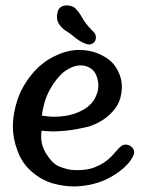

<svg xmlns="http://www.w3.org/2000/svg" viewBox="-20 -669 528 691"><path d="M130.4 -252.9Q131.8 -252.4 155.5 -249.8Q179.2 -247.1 213.4 -251.7Q247.6 -256.3 278.6 -273.4Q309.6 -290.5 323.5 -318.8Q337.4 -347.2 332.8 -375.2Q328.1 -403.3 314.9 -416Q301.8 -428.7 283.7 -432.4Q265.6 -436 246.6 -429.9Q227.5 -423.8 206.1 -407.2Q188 -390.1 173.6 -369.4Q159.2 -348.6 148.4 -323.7Q137.7 -298.8 130.4 -252.9ZM129.4 -198.7Q126.5 -173.3 130.4 -154.8Q134.3 -136.2 144.3 -119.1Q154.3 -102.1 166.7 -88.6Q179.2 -75.2 195.6 -68.8Q211.9 -62.5 228 -59.1Q244.1 -55.7 272 -57.1Q299.8 -58.6 319.6 -66.4Q339.4 -74.2 353.8 -83.7Q368.2 -93.3 378.7 -103.8Q389.2 -114.3 398.9 -126Q408.7 -137.7 417.2 -144Q425.8 -150.4 438.5 -147.9Q451.2 -145.5 459 -133.8Q462.9 -128.9 462.9 -121.6Q462.9 -113.3 457.5 -104.5Q449.2 -86.9 428.5 -67.6Q407.7 -48.3 379.9 -32.5Q352.1 -16.6 319.1 -7.8Q286.1 1 250 2H246.1Q211.4 2 172.4 -8.3Q128.9 -20.5 93 -52.2Q57.1 -84 42 -129.4Q26.4 -171.4 26.4 -211.9V-218.8Q27.3 -263.2 43.2 -310.5Q59.1 -357.9 93.5 -400.4Q127.9 -442.9 174.8 -466.1Q221.7 -489.3 264.2 -489.3Q306.6 -489.3 342.5 -472.2Q378.4 -455.1 395.8 -429Q413.1 -402.8 417.2 -375Q421.4 -347.2 413.1 -316.4Q404.8 -285.6 375.7 -257.6Q346.7 -229.5 300.8 -213.9Q251.5 -202.1 217.8 -198.7Q184.1 -195.3 162.1 -196.3Q140.1 -197.3 129.4 -198.7ZM214.4 -649.4Q217.8 -649.4 221.7 -649.4Q237.3 -649.4 249.5 -640.6Q262.7 -627.4 269 -616.7Q275.4 -606 281.5 -595.9Q287.6 -585.9 298.1 -574Q308.6 -562 317.4 -553.5Q326.2 -544.9 325 -531.5Q323.7 -518.1 313 -512.2Q302.2 -506.3 289.1 -511.2Q275.9 -516.1 265.9 -522.5Q255.9 -528.8 243.4 -539.3Q231 -549.8 217.8 -557.6Q204.6 -565.4 193.1 -581.5Q181.6 -597.7 186.3 -621.8Q190.9 -646 214.4 -649.4Z"/></svg>

Font: Myanmar Kalay
Style: Regular
Weight: 400
Designer: Khon Soe Zaw Thu
Foundry: PaOh Unicode khonsoezawthu@gmail.com and @hotmail.com
Version: Version 1.20 December 6, 2016